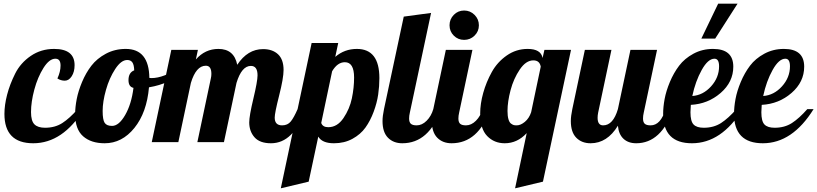

<svg xmlns="http://www.w3.org/2000/svg" viewBox="-20 -770 4427 1040"><path d="M4 -153Q4 -201 18.5 -257Q33 -313 62 -371Q91 -429 146.5 -467Q202 -505 273 -505Q384 -505 384 -417Q384 -381 368.5 -357Q353 -333 331 -333Q309 -333 291 -345Q308 -382 308 -415Q308 -452 280 -452Q247 -452 215.5 -402Q184 -352 166 -285Q148 -218 148 -163Q148 -115 166.5 -96.5Q185 -78 224 -78Q278 -78 317.5 -103.5Q357 -129 401 -179H435Q320 6 160 6Q4 6 4 -153Z M387 -152Q387 -189 395.5 -233Q404 -277 424.5 -326Q445 -375 475 -414Q505 -453 553.5 -479Q602 -505 661 -505Q787 -505 789 -348Q793 -347 800 -347Q868 -347 954 -407L963 -380Q904 -317 787 -297Q775 -160 708 -77Q641 6 547 6Q473 6 430 -32Q387 -70 387 -152ZM536 -169Q536 -121 547 -104.5Q558 -88 587 -88Q624 -88 658 -147Q692 -206 703 -294Q676 -300 676 -336Q676 -377 707 -389Q706 -419 697 -432Q688 -445 669 -445Q636 -445 604 -396Q572 -347 554 -283Q536 -219 536 -169Z M802 0 908 -500H1052L1041 -448Q1091 -505 1163 -505Q1248 -505 1265 -419Q1321 -504 1405 -504Q1456 -504 1486 -476Q1516 -448 1516 -391Q1516 -347 1492 -252.5Q1468 -158 1468 -133Q1468 -91 1508 -91Q1538 -91 1555 -112Q1572 -133 1592 -179H1634Q1571 6 1448 6Q1387 6 1358.5 -26.5Q1330 -59 1330 -107Q1330 -142 1352.5 -236Q1375 -330 1375 -362Q1375 -413 1339 -413Q1289 -413 1261 -321L1193 0H1049L1122 -345Q1125 -357 1125 -370Q1125 -414 1095 -414Q1042 -414 1014 -321L946 0Z M1501 250 1668 -537H1812L1796 -462Q1846 -505 1913 -505Q2035 -505 2035 -347Q2035 -303 2028.5 -258Q2022 -213 2004 -164.5Q1986 -116 1959.5 -79Q1933 -42 1889 -18Q1845 6 1789 6Q1725 6 1704 -30L1652 214ZM1720 -104Q1728 -81 1758 -81Q1807 -81 1840.5 -130.5Q1874 -180 1886 -237.5Q1898 -295 1898 -350Q1898 -433 1848 -433Q1808 -433 1779 -384Z M2052 -114Q2052 -141 2060 -179L2167 -680L2315 -700L2200 -160Q2196 -143 2196 -128Q2196 -108 2205.5 -99.5Q2215 -91 2237 -91Q2266 -91 2291 -116Q2316 -141 2327 -179H2369Q2304 6 2159 6Q2111 6 2081.5 -24Q2052 -54 2052 -114Z M2319 -114Q2319 -141 2327 -179L2395 -500H2539L2467 -160Q2463 -143 2463 -128Q2463 -108 2472.5 -99.5Q2482 -91 2504 -91Q2533 -91 2558 -116Q2583 -141 2594 -179H2636Q2571 6 2426 6Q2378 6 2348.5 -24Q2319 -54 2319 -114ZM2438 -577Q2415 -600 2415 -633Q2415 -666 2438 -689.5Q2461 -713 2494 -713Q2527 -713 2550.5 -689.5Q2574 -666 2574 -633Q2574 -600 2550.5 -577Q2527 -554 2494 -554Q2461 -554 2438 -577Z M2581 -155Q2581 -208 2597.5 -267Q2614 -326 2644 -380Q2674 -434 2725 -469.5Q2776 -505 2838 -505Q2910 -505 2919 -456L2929 -500H3073L2921 214L2770 250L2833 -49Q2782 6 2714 6Q2657 6 2619 -33Q2581 -72 2581 -155ZM2729 -169Q2729 -142 2734 -124.5Q2739 -107 2748 -100.5Q2757 -94 2763 -92.5Q2769 -91 2779 -91Q2800 -91 2823 -110Q2846 -129 2857 -162L2909 -409Q2903 -443 2869 -443Q2829 -443 2795.5 -393.5Q2762 -344 2745.5 -281.5Q2729 -219 2729 -169Z M3072 -114Q3072 -141 3080 -179L3148 -500H3292L3220 -160Q3217 -145 3217 -132Q3217 -91 3247 -91Q3301 -91 3327 -179L3395 -500H3539L3467 -160Q3463 -143 3463 -128Q3463 -108 3472.5 -99.5Q3482 -91 3504 -91Q3559 -91 3585 -179H3627Q3562 6 3426 6Q3383 6 3357 -18.5Q3331 -43 3327 -89Q3269 6 3179 6Q3131 6 3101.5 -24Q3072 -54 3072 -114Z M3572 -153Q3572 -190 3580 -233.5Q3588 -277 3608.5 -326Q3629 -375 3658.5 -414Q3688 -453 3736 -479Q3784 -505 3842 -505Q3952 -505 3952 -409Q3952 -326 3883.5 -266.5Q3815 -207 3722 -202Q3720 -174 3720 -162Q3720 -113 3737 -95.5Q3754 -78 3792 -78Q3846 -78 3885.5 -103.5Q3925 -129 3969 -179H4003Q3888 6 3728 6Q3572 6 3572 -153ZM3730 -250Q3788 -254 3831.5 -302Q3875 -350 3875 -411Q3875 -452 3850 -452Q3815 -452 3781 -391Q3747 -330 3730 -250ZM3779 -561 3870 -750H3975L3854 -561Z M3956 -153Q3956 -190 3964 -233.5Q3972 -277 3992.5 -326Q4013 -375 4042.5 -414Q4072 -453 4120 -479Q4168 -505 4226 -505Q4336 -505 4336 -409Q4336 -326 4267.5 -266.5Q4199 -207 4106 -202Q4104 -174 4104 -162Q4104 -113 4121 -95.5Q4138 -78 4176 -78Q4230 -78 4269.5 -103.5Q4309 -129 4353 -179H4387Q4272 6 4112 6Q3956 6 3956 -153ZM4114 -250Q4172 -254 4215.5 -302Q4259 -350 4259 -411Q4259 -452 4234 -452Q4199 -452 4165 -391Q4131 -330 4114 -250Z"/></svg>

Font: Lobster Two
Style: Bold Italic
Weight: 700
Designer: Pablo Impallari
Foundry: Pablo Impallari. www.impallari.com
Version: Version 1.006